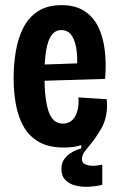

<svg xmlns="http://www.w3.org/2000/svg" viewBox="-20 -561 465 747"><path d="M378 158Q354 164 326 165.5Q298 167 274 161Q250 155 234.5 139.5Q219 124 219 97Q219 72 231.5 56Q244 40 262.5 30Q281 20 296 17V-61L372 -62V-57Q350 -21 333.5 -1.5Q317 18 308 30.5Q299 43 299 59Q299 70 307 75.5Q315 81 327.5 83Q340 85 353.5 83.5Q367 82 378 80ZM228 13Q170 13 132 -8.5Q94 -30 72.5 -67.5Q51 -105 42 -153.5Q33 -202 33 -257Q33 -310 41.5 -361Q50 -412 70.5 -452.5Q91 -493 127.5 -517Q164 -541 220 -541Q272 -541 307 -519Q342 -497 361.5 -458Q381 -419 387.5 -366.5Q394 -314 389 -254L124 -246V-309L297 -315L279 -287Q283 -343 276 -377.5Q269 -412 255 -428Q241 -444 219 -444Q195 -444 180.5 -424Q166 -404 159.5 -364.5Q153 -325 153 -266Q153 -175 169 -127.5Q185 -80 225 -80Q239 -80 251 -86.5Q263 -93 271 -106Q279 -119 283 -138Q287 -157 285 -182L395 -175Q399 -146 393 -113Q387 -80 368.5 -51.5Q350 -23 316 -5Q282 13 228 13Z"/></svg>

Font: Bricolage Grotesque 24pt Condensed SemiBold
Style: Regular
Weight: 600
Width: 3
Designer: Mathieu Triay
Foundry: Atelier Triay
Version: Version 1.001;gftools[0.9.33.dev8+g029e19f]